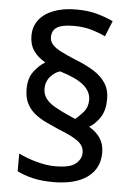

<svg xmlns="http://www.w3.org/2000/svg" viewBox="-56 -854 623 904"><g transform="rotate(5 255.0 -402.5)"><path d="M230 7Q175 7 133 -3Q91 -13 59 -29V-113Q97 -94 144.5 -81Q192 -68 233 -68Q303 -68 329.5 -90.5Q356 -113 356 -142Q356 -175 327 -196.5Q298 -218 231 -244Q202 -257 173 -270.5Q144 -284 120 -303Q96 -322 81.5 -350Q67 -378 67 -419Q67 -469 90.5 -501Q114 -533 144 -551Q108 -571 88 -600Q68 -629 68 -671Q68 -714 92 -745.5Q116 -777 161 -794.5Q206 -812 268 -812Q322 -812 363 -801Q404 -790 443 -772L413 -698Q379 -714 343.5 -724Q308 -734 263 -734Q208 -734 184 -719Q160 -704 160 -672Q160 -652 174 -636.5Q188 -621 216 -607Q244 -593 287 -575Q336 -556 372.5 -533Q409 -510 429 -479Q449 -448 449 -405Q449 -351 427.5 -318Q406 -285 376 -267Q411 -247 429.5 -218.5Q448 -190 448 -151Q448 -76 391 -34.5Q334 7 230 7ZM307 -298Q327 -314 346 -336.5Q365 -359 365 -393Q365 -433 329.5 -462.5Q294 -492 217 -515Q192 -508 171.5 -484.5Q151 -461 151 -428Q151 -401 166 -381Q181 -361 211 -344Q241 -327 287 -307Z"/></g></svg>

Font: Menbere
Style: Regular
Weight: 400
Designer: Aleme Tadesse
Foundry: Sorkin Type Co
Version: Version 1.000